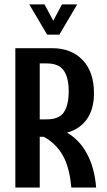

<svg xmlns="http://www.w3.org/2000/svg" viewBox="-20 -841 478 861"><path d="M48.8 -625H212.9Q299.8 -625 350.6 -571.8Q401.4 -518.6 401.4 -422.9Q401.4 -351.6 369.6 -306.6Q337.9 -261.7 280.3 -246.1Q335.9 -214.8 370.1 -151.4Q404.3 -87.9 411.1 0H299.8Q292 -89.8 262.2 -143.1Q232.4 -196.3 176.8 -227.5H158.2V0H48.8ZM189.5 -305.7Q245.1 -305.7 266.6 -337.9Q288.1 -370.1 288.1 -431.6Q288.1 -492.2 266.1 -524.4Q244.1 -556.6 189.5 -556.6H158.2V-305.7ZM326.2 -821.3 246.1 -685.5H191.4L111.3 -821.3H179.7L218.8 -748L257.8 -821.3Z"/></svg>

Font: Sudo Variable
Style: Regular
Weight: 400
Monospace: yes
Designer: Jens Kutilek
Foundry: Jens Kutilek
Version: Version 0.040